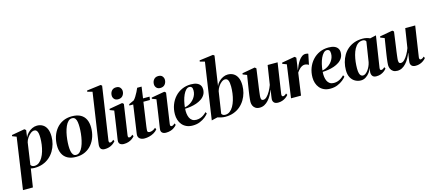

<svg xmlns="http://www.w3.org/2000/svg" viewBox="-84 -1543 5700 2523"><g transform="rotate(-15 2766.0 -282.0)"><path d="M-15.5 253.5 86 -446 30 -467.5 32 -483 209 -514.5 229 -498 216 -402.5Q230.5 -435 256 -461Q281.5 -487 313.8 -502.2Q346 -517.5 380 -517.5Q424 -517.5 458 -497Q492 -476.5 510.8 -435Q529.5 -393.5 529.5 -329.5Q529.5 -279 516.2 -229.8Q503 -180.5 477 -137Q451 -93.5 412.2 -60Q373.5 -26.5 322.2 -7.5Q271 11.5 208.5 11.5Q196 11.5 182.8 9.8Q169.5 8 157.5 5.5L119.5 253.5ZM164 -41Q170 -30 182.2 -22.2Q194.5 -14.5 213.5 -14.5Q249 -14.5 276.5 -35.5Q304 -56.5 324.2 -91.5Q344.5 -126.5 357.5 -170.2Q370.5 -214 376.8 -260.5Q383 -307 383 -349.5Q383 -387.5 377.8 -413.2Q372.5 -439 360.8 -452Q349 -465 329 -465Q304.5 -465 279.2 -445.5Q254 -426 234.2 -396.8Q214.5 -367.5 207 -337.5Z M854 -517.5Q926.5 -517.5 972.5 -491.8Q1018.5 -466 1040.5 -419.2Q1062.5 -372.5 1062.5 -308Q1062.5 -244.5 1043.8 -186.8Q1025 -129 988.5 -84Q952 -39 898.5 -13Q845 13 775 13Q703.5 13 657.5 -13Q611.5 -39 589.5 -86Q567.5 -133 567.5 -194.5Q567.5 -260.5 586.5 -318.8Q605.5 -377 642.2 -421.8Q679 -466.5 732.2 -492Q785.5 -517.5 854 -517.5ZM850 -492Q821 -492 798.5 -470Q776 -448 759.8 -411.5Q743.5 -375 733.2 -330.2Q723 -285.5 718.2 -239Q713.5 -192.5 713.5 -152Q713.5 -113 719.5 -81.5Q725.5 -50 740.2 -31.2Q755 -12.5 781 -12.5Q810 -12.5 832.5 -34.8Q855 -57 871 -93.8Q887 -130.5 897.2 -175.5Q907.5 -220.5 912.2 -266.8Q917 -313 917 -353Q917 -391 912.2 -422.5Q907.5 -454 893.2 -473Q879 -492 850 -492Z M1237.5 -82.5Q1237 -65 1242 -59.2Q1247 -53.5 1255 -53.5Q1264 -53.5 1275.8 -59Q1287.5 -64.5 1300.5 -78.5L1312 -57Q1294 -35 1271.2 -19.8Q1248.5 -4.5 1221.5 3.5Q1194.5 11.5 1163.5 11.5Q1144.5 11.5 1129.8 5Q1115 -1.5 1107.2 -16Q1099.5 -30.5 1099.5 -53.5Q1099.5 -58.5 1100.5 -66.5Q1101.5 -74.5 1102.8 -84.8Q1104 -95 1105.5 -105.5L1202 -758.5L1134.5 -776.5L1137 -792.5L1327 -817L1344.5 -803.5Z M1422 11.5Q1404 11.5 1387.8 5.2Q1371.5 -1 1362.2 -16Q1353 -31 1356.5 -56Q1357 -62 1361 -87.5Q1365 -113 1371 -152.8Q1377 -192.5 1384.2 -241.2Q1391.5 -290 1399 -342.8Q1406.5 -395.5 1413.5 -446L1357 -467.5L1359.5 -483L1539 -514.5L1558.5 -498L1498 -84.5Q1496 -65.5 1501.2 -59.5Q1506.5 -53.5 1515 -53.5Q1526.5 -53.5 1536.5 -58.8Q1546.5 -64 1560 -78L1571.5 -55.5Q1557.5 -38 1536.2 -22.5Q1515 -7 1486.5 2.2Q1458 11.5 1422 11.5ZM1502.5 -575.5Q1468.5 -575.5 1450.2 -596.2Q1432 -617 1432 -644.5Q1432 -682.5 1454 -708.5Q1476 -734.5 1514.5 -734.5Q1552.5 -734.5 1570 -712.8Q1587.5 -691 1587.5 -665Q1587.5 -629 1565.8 -602.2Q1544 -575.5 1502.5 -575.5Z M1774 -183.5Q1770 -157.5 1767.2 -136.2Q1764.5 -115 1763 -100.5Q1761.5 -86 1761.5 -77.5Q1761.5 -64 1771 -58.5Q1780.5 -53 1792 -53Q1812 -53 1834 -62.5Q1856 -72 1872.5 -89L1883.5 -64.5Q1862.5 -38.5 1832.2 -21.5Q1802 -4.5 1769.2 3.5Q1736.5 11.5 1706.5 11.5Q1664 11.5 1640 -8.8Q1616 -29 1619 -65Q1619.5 -71 1621 -82Q1622.5 -93 1624.8 -108.8Q1627 -124.5 1630.2 -145.5Q1633.5 -166.5 1637 -192.5L1675 -458.5H1622L1625 -476L1694.5 -508Q1710 -523 1726.8 -549.8Q1743.5 -576.5 1758.2 -605.5Q1773 -634.5 1782 -657H1842L1820.5 -502.5H1909L1902.5 -458.5H1813.5Z M1996 11.5Q1978 11.5 1961.8 5.2Q1945.5 -1 1936.2 -16Q1927 -31 1930.5 -56Q1931 -62 1935 -87.5Q1939 -113 1945 -152.8Q1951 -192.5 1958.2 -241.2Q1965.5 -290 1973 -342.8Q1980.5 -395.5 1987.5 -446L1931 -467.5L1933.5 -483L2113 -514.5L2132.5 -498L2072 -84.5Q2070 -65.5 2075.2 -59.5Q2080.5 -53.5 2089 -53.5Q2100.5 -53.5 2110.5 -58.8Q2120.5 -64 2134 -78L2145.5 -55.5Q2131.5 -38 2110.2 -22.5Q2089 -7 2060.5 2.2Q2032 11.5 1996 11.5ZM2076.5 -575.5Q2042.5 -575.5 2024.2 -596.2Q2006 -617 2006 -644.5Q2006 -682.5 2028 -708.5Q2050 -734.5 2088.5 -734.5Q2126.5 -734.5 2144 -712.8Q2161.5 -691 2161.5 -665Q2161.5 -629 2139.8 -602.2Q2118 -575.5 2076.5 -575.5Z M2578.5 -94Q2564 -74 2533.5 -49.2Q2503 -24.5 2459.5 -6.5Q2416 11.5 2361 11.5Q2312.5 11.5 2276.5 -5Q2240.5 -21.5 2217 -50Q2193.5 -78.5 2182 -114.8Q2170.5 -151 2170.5 -190.5Q2170.5 -259.5 2193 -319Q2215.5 -378.5 2256.2 -423.2Q2297 -468 2352.5 -493Q2408 -518 2473.5 -518Q2523 -518 2554 -504.8Q2585 -491.5 2599.8 -468.5Q2614.5 -445.5 2614.5 -415Q2614.5 -372.5 2595.8 -341.2Q2577 -310 2545.5 -288.8Q2514 -267.5 2475.5 -254.2Q2437 -241 2396.2 -234.8Q2355.5 -228.5 2319.5 -227.5Q2316.5 -192.5 2320.8 -160.2Q2325 -128 2337 -103Q2349 -78 2371 -63.5Q2393 -49 2425.5 -49Q2455.5 -49 2481.2 -58.2Q2507 -67.5 2528.2 -82.8Q2549.5 -98 2566 -115.5ZM2446 -490Q2420.5 -490 2399.2 -468Q2378 -446 2361.8 -410.2Q2345.5 -374.5 2335.2 -331.5Q2325 -288.5 2321 -246.5Q2346 -250.5 2370.2 -261.5Q2394.5 -272.5 2415.8 -289.2Q2437 -306 2453.2 -328Q2469.5 -350 2479 -376Q2488.5 -402 2488.5 -431.5Q2488.5 -464 2477.2 -477Q2466 -490 2446 -490Z M2814 -404Q2827 -436 2852.5 -461.5Q2878 -487 2910 -502.2Q2942 -517.5 2975.5 -517.5Q3019.5 -517.5 3053.2 -497.2Q3087 -477 3106.5 -435.5Q3126 -394 3126 -330Q3126 -279.5 3112.8 -230Q3099.5 -180.5 3073.2 -137Q3047 -93.5 3008.5 -60Q2970 -26.5 2919 -7.5Q2868 11.5 2805.5 11.5Q2777.5 11.5 2749.5 5.2Q2721.5 -1 2699 -8.5L2618 11L2731 -758.5L2665.5 -776.5L2668 -792.5L2856 -817L2873.5 -803.5ZM2760.5 -42.5Q2764 -32.5 2776 -23.5Q2788 -14.5 2809 -14.5Q2845 -14.5 2872.8 -35.5Q2900.5 -56.5 2920.5 -91.8Q2940.5 -127 2953.5 -171Q2966.5 -215 2972.8 -262Q2979 -309 2979 -353Q2979 -408 2966.8 -436.5Q2954.5 -465 2924 -465Q2900.5 -465 2875.8 -445.8Q2851 -426.5 2832 -396.8Q2813 -367 2805 -337Z M3272 12.5Q3238 12.5 3215.8 -1.8Q3193.5 -16 3182.5 -39.5Q3171.5 -63 3171.5 -91.5Q3171.5 -105.5 3173.8 -127.8Q3176 -150 3179.2 -175.2Q3182.5 -200.5 3186 -223.5Q3189.5 -246.5 3192 -262.5L3221 -446L3165.5 -467.5L3168 -483L3342.5 -514.5L3361.5 -498L3331.5 -281Q3328.5 -262 3325.2 -237.5Q3322 -213 3319 -188.8Q3316 -164.5 3314 -146Q3312 -127.5 3312 -120Q3312 -106 3314.5 -95.8Q3317 -85.5 3324 -80.2Q3331 -75 3344 -75Q3367.5 -75 3392 -99.2Q3416.5 -123.5 3438.2 -162Q3460 -200.5 3475 -242L3515.5 -502.5H3651L3588.5 -85Q3586.5 -69 3592 -61Q3597.5 -53 3606 -53Q3616 -53 3628.5 -59.5Q3641 -66 3652 -78.5L3663.5 -56.5Q3649 -38 3627.2 -22.5Q3605.5 -7 3579 2Q3552.5 11 3523.5 11Q3485 11 3468.2 -6.5Q3451.5 -24 3451.5 -50.5Q3451.5 -56 3453.2 -70.2Q3455 -84.5 3457.8 -103.2Q3460.5 -122 3463.8 -141.8Q3467 -161.5 3469.5 -177.5H3467.5Q3454 -141 3434.8 -107Q3415.5 -73 3391 -46Q3366.5 -19 3336.8 -3.2Q3307 12.5 3272 12.5Z M3699 0 3761.5 -446 3705 -467.5 3707.5 -483 3885 -514.5 3904.5 -498 3892.5 -411 3880 -328.5Q3891.5 -360.5 3906.8 -393.5Q3922 -426.5 3941 -454Q3960 -481.5 3983.2 -498.2Q4006.5 -515 4033 -515Q4048.5 -515 4057.2 -512.2Q4066 -509.5 4070 -507L4040.5 -364Q4037 -368 4020.2 -374.5Q4003.5 -381 3985.5 -381Q3968 -381 3952 -373.2Q3936 -365.5 3922.2 -353.8Q3908.5 -342 3897.5 -328.2Q3886.5 -314.5 3878 -302L3835 0Z M4450 -94Q4435.5 -74 4405 -49.2Q4374.5 -24.5 4331 -6.5Q4287.5 11.5 4232.5 11.5Q4184 11.5 4148 -5Q4112 -21.5 4088.5 -50Q4065 -78.5 4053.5 -114.8Q4042 -151 4042 -190.5Q4042 -259.5 4064.5 -319Q4087 -378.5 4127.8 -423.2Q4168.5 -468 4224 -493Q4279.5 -518 4345 -518Q4394.5 -518 4425.5 -504.8Q4456.5 -491.5 4471.2 -468.5Q4486 -445.5 4486 -415Q4486 -372.5 4467.2 -341.2Q4448.5 -310 4417 -288.8Q4385.5 -267.5 4347 -254.2Q4308.5 -241 4267.8 -234.8Q4227 -228.5 4191 -227.5Q4188 -192.5 4192.2 -160.2Q4196.5 -128 4208.5 -103Q4220.5 -78 4242.5 -63.5Q4264.5 -49 4297 -49Q4327 -49 4352.8 -58.2Q4378.5 -67.5 4399.8 -82.8Q4421 -98 4437.5 -115.5ZM4317.5 -490Q4292 -490 4270.8 -468Q4249.5 -446 4233.2 -410.2Q4217 -374.5 4206.8 -331.5Q4196.5 -288.5 4192.5 -246.5Q4217.5 -250.5 4241.8 -261.5Q4266 -272.5 4287.2 -289.2Q4308.5 -306 4324.8 -328Q4341 -350 4350.5 -376Q4360 -402 4360 -431.5Q4360 -464 4348.8 -477Q4337.5 -490 4317.5 -490Z M4926 -86Q4923.5 -66.5 4928.2 -59.8Q4933 -53 4943 -53Q4953.5 -53 4964.8 -59Q4976 -65 4988 -78.5L4999.5 -56.5Q4987 -40.5 4966.8 -24.8Q4946.5 -9 4919.8 1Q4893 11 4859.5 11Q4819 11 4804 -13.2Q4789 -37.5 4793 -68.5L4801 -119.5Q4791.5 -89 4769.2 -58.8Q4747 -28.5 4716.2 -8.8Q4685.5 11 4648.5 11Q4608 11 4572 -8.8Q4536 -28.5 4513.5 -68.5Q4491 -108.5 4491 -170.5Q4491 -224.5 4504.2 -275.2Q4517.5 -326 4543 -369.5Q4568.5 -413 4606.8 -445.2Q4645 -477.5 4695.5 -495.8Q4746 -514 4808 -514Q4838.5 -514 4862.8 -508Q4887 -502 4908 -492L4991 -510.5ZM4849 -465.5Q4846.5 -475 4835.2 -483.2Q4824 -491.5 4804.5 -491.5Q4766 -491.5 4738 -470.2Q4710 -449 4690.8 -413Q4671.5 -377 4660 -332.8Q4648.5 -288.5 4643.2 -242.5Q4638 -196.5 4638 -155Q4638 -111 4645.2 -87Q4652.5 -63 4664.8 -53.8Q4677 -44.5 4691.5 -44.5Q4708 -44.5 4725 -56Q4742 -67.5 4758 -88Q4774 -108.5 4787 -135.8Q4800 -163 4807 -195Z M5144 12.5Q5110 12.5 5087.8 -1.8Q5065.5 -16 5054.5 -39.5Q5043.5 -63 5043.5 -91.5Q5043.5 -105.5 5045.8 -127.8Q5048 -150 5051.2 -175.2Q5054.5 -200.5 5058 -223.5Q5061.5 -246.5 5064 -262.5L5093 -446L5037.5 -467.5L5040 -483L5214.5 -514.5L5233.5 -498L5203.5 -281Q5200.5 -262 5197.2 -237.5Q5194 -213 5191 -188.8Q5188 -164.5 5186 -146Q5184 -127.5 5184 -120Q5184 -106 5186.5 -95.8Q5189 -85.5 5196 -80.2Q5203 -75 5216 -75Q5239.5 -75 5264 -99.2Q5288.5 -123.5 5310.2 -162Q5332 -200.5 5347 -242L5387.5 -502.5H5523L5460.5 -85Q5458.5 -69 5464 -61Q5469.5 -53 5478 -53Q5488 -53 5500.5 -59.5Q5513 -66 5524 -78.5L5535.5 -56.5Q5521 -38 5499.2 -22.5Q5477.5 -7 5451 2Q5424.5 11 5395.5 11Q5357 11 5340.2 -6.5Q5323.5 -24 5323.5 -50.5Q5323.5 -56 5325.2 -70.2Q5327 -84.5 5329.8 -103.2Q5332.5 -122 5335.8 -141.8Q5339 -161.5 5341.5 -177.5H5339.5Q5326 -141 5306.8 -107Q5287.5 -73 5263 -46Q5238.5 -19 5208.8 -3.2Q5179 12.5 5144 12.5Z"/></g></svg>

Font: Merriweather 144pt
Style: Bold Italic
Weight: 700
Italic angle: -7.8°
Version: Version 2.101